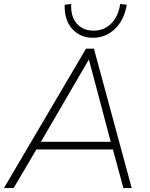

<svg xmlns="http://www.w3.org/2000/svg" viewBox="-23 -951 759 971"><path d="M-3 0 412 -705H452L643 0H601L548 -195H161L46 0ZM425 -648 184 -234H537L427 -648ZM447 -760Q383 -760 342.5 -804.5Q302 -849 304 -927L337 -931Q334 -867 365.5 -831.5Q397 -796 450 -796Q503 -796 539 -831.5Q575 -867 585 -931L618 -927Q605 -849 558 -804.5Q511 -760 447 -760Z"/></svg>

Font: Nunito Sans ExtraLight
Style: Italic
Weight: 200
Italic angle: -9°
Designer: Vernon Adams
Foundry: Vernon Adams
Version: Version 3.006; ttfautohint (v1.8.3)